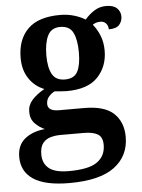

<svg xmlns="http://www.w3.org/2000/svg" viewBox="-56 -615 664 899"><g transform="rotate(-5 276.0 -165.5)"><path d="M234 240Q121 240 65.5 203.5Q10 167 10 98Q10 43 46 13.5Q82 -16 141 -22Q117 -32 96 -53Q75 -74 75 -109Q75 -140 96.5 -164Q118 -188 155 -209Q111 -226 84 -266Q57 -306 57 -363Q57 -450 106.5 -499Q156 -548 258 -548Q294 -548 325 -538.5Q356 -529 376 -516Q397 -540 421.5 -555.5Q446 -571 477 -571Q511 -571 527.5 -555Q544 -539 544 -516Q544 -494 530 -477.5Q516 -461 480 -461Q480 -478 470 -489Q460 -500 444 -500Q423 -500 407 -489Q426 -467 439 -435Q452 -403 452 -364Q452 -289 405 -239.5Q358 -190 258 -190Q247 -190 229.5 -191.5Q212 -193 202 -194Q186 -186 174 -172Q162 -158 162 -138Q162 -104 215 -104H333Q429 -104 472 -63Q515 -22 515 47Q515 137 446 188.5Q377 240 234 240ZM255 -245Q299 -245 315 -276Q331 -307 331 -365Q331 -425 314.5 -458.5Q298 -492 254 -492Q212 -492 195 -457.5Q178 -423 178 -364Q178 -307 195.5 -276Q213 -245 255 -245ZM236 184Q331 184 370 155.5Q409 127 409 76Q409 39 386.5 25.5Q364 12 320 12H211Q188 12 165.5 18Q143 24 128.5 42Q114 60 114 95Q114 137 142.5 160.5Q171 184 236 184Z"/></g></svg>

Font: Noto Serif Thai SemiBold
Style: Regular
Weight: 600
Designer: Monotype Design Team
Foundry: Monotype Imaging Inc.
Version: Version 2.001; ttfautohint (v1.8.4.7-5d5b)